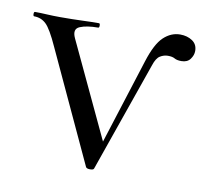

<svg xmlns="http://www.w3.org/2000/svg" viewBox="-57 -453 553 514"><g transform="rotate(10 219.0 -195.5)"><path d="M207 -0.8 66.8 -303Q46.4 -348.2 32.8 -361.1Q19.2 -374 0.4 -374Q-2.6 -374 -2.6 -380Q-2.6 -386 0.4 -386Q15 -386 32.5 -385Q50 -384 68.6 -384Q103.2 -384 128.2 -385Q153.2 -386 174.2 -386Q177.2 -386 177.2 -380Q177.2 -374 174.2 -374Q143.2 -374 125 -366.4Q106.8 -358.8 118 -335L246 -62.6L219.8 -13L313.2 -306.6Q328.8 -356.2 349 -375.1Q369.2 -394 393.8 -394Q413.2 -394 427 -384.7Q440.8 -375.4 440.8 -357.4Q440.8 -345.8 432.9 -335.1Q425 -324.4 408.8 -324.4Q396.6 -324.4 390.1 -328.3Q383.6 -332.2 371.2 -332.2Q360.4 -332.2 350.2 -326Q340 -319.8 333.6 -299.8L229 -0.8Q228 3.4 218.6 3.4Q209.2 3.4 207 -0.8Z"/></g></svg>

Font: Cormorant Infant Light
Style: Regular
Weight: 300
Designer: Christian Thalmann (Catharsis Fonts)
Foundry: Catharsis Fonts
Version: Version 4.001